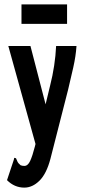

<svg xmlns="http://www.w3.org/2000/svg" viewBox="-20 -681 390 876"><path d="M91 175Q46 175 12 141L43 48L45 39L53 41Q56 48 59.5 56Q63 64 74 73Q82 76 91 76Q107 76 117.5 53.5Q128 31 139 -12L142 -24L18 -471H119L188 -205L209 -292Q220 -335 227 -381Q234 -427 236 -471H329Q326 -425 314 -372Q302 -319 291 -273L210 44Q192 112 160 143.5Q128 175 91 175ZM78 -572V-661H286V-572Z"/></svg>

Font: Inconsolata ExtraCondensed Black
Style: Regular
Weight: 900
Width: 2
Monospace: yes
Designer: Raph Levien, Cyreal, Brenton Simpson
Foundry: Raph Levien, Cyreal, Google
Version: Version 3.001; ttfautohint (v1.8.2.53-6de2)